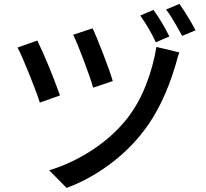

<svg xmlns="http://www.w3.org/2000/svg" viewBox="-20 -880 1040 967"><path d="M348.6 -705.1 446.3 -737.3Q463.9 -701.2 499.5 -608.9Q535.2 -516.6 547.9 -471.7L449.2 -438.5Q436.5 -483.4 402.8 -573.2Q369.1 -663.1 348.6 -705.1ZM767.6 -643.6 882.8 -616.2Q877 -601.6 863.3 -549.8Q803.7 -351.6 707 -224.6Q631.8 -125 528.3 -49.3Q424.8 26.4 315.4 66.4L227.5 -22.5Q336.9 -54.7 442.4 -123Q547.9 -191.4 621.1 -284.2Q678.7 -358.4 715.8 -454.1Q752.9 -549.8 767.6 -643.6ZM68.4 -640.6 168 -675.8Q224.6 -558.6 282.2 -399.4L180.7 -363.3Q166 -410.2 127 -507.3Q87.9 -604.5 68.4 -640.6ZM686.5 -801.8 752.9 -830.1Q798.8 -766.6 833 -696.3L764.6 -667Q736.3 -730.5 686.5 -801.8ZM816.4 -832 883.8 -860.4Q929.7 -793.9 964.8 -727.5L897.5 -699.2Q842.8 -799.8 816.4 -832Z"/></svg>

Font: Gen Shin Gothic Medium
Style: Regular
Weight: 500
Designer: [Source Han Sans]
Ryoko NISHIZUKA  (kana & ideographs); Paul D. Hunt (Latin, Greek & Cyrillic); Wenlong ZHANG  (bopomofo
Version: Version 1.002.20150607